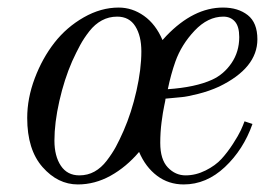

<svg xmlns="http://www.w3.org/2000/svg" viewBox="-20 -476 724 508"><path d="M52 -164Q52 -216 72 -269Q92 -322 124 -363Q156 -404 201.5 -430Q247 -456 294 -456Q330 -456 361 -434Q392 -412 410 -370L420 -381Q492 -456 570 -456Q610 -456 635.5 -436Q661 -416 661 -372Q661 -296 560 -247Q534 -235 504 -227.5Q474 -220 460.5 -219Q447 -218 418 -215Q418 -212 414.5 -196Q411 -180 407.5 -153Q404 -126 404 -98Q404 -54 424 -33Q444 -12 471 -12Q498 -12 524 -25Q550 -38 566 -55.5Q582 -73 596.5 -95.5Q611 -118 617 -131Q623 -144 627 -155L648 -148Q624 -80 575 -34Q526 12 466 12Q426 12 395.5 -11Q365 -34 348 -74Q314 -34 272.5 -11Q231 12 186 12Q133 12 92.5 -34Q52 -80 52 -164ZM124 -104Q124 -63 141 -37.5Q158 -12 190 -12Q212 -12 230 -22Q248 -32 262.5 -51Q277 -70 286.5 -87.5Q296 -105 307 -130Q328 -178 341 -235.5Q354 -293 354 -340Q354 -381 338 -406.5Q322 -432 290 -432Q268 -432 249.5 -422Q231 -412 216.5 -393.5Q202 -375 192 -356.5Q182 -338 171 -314Q150 -266 137 -208.5Q124 -151 124 -104ZM424 -240Q497 -245 541 -265Q572 -279 592.5 -309Q613 -339 613 -378Q613 -406 601.5 -419Q590 -432 571 -432Q530 -432 495 -395Q460 -358 444 -313Q432 -279 424 -240Z"/></svg>

Font: Old Standard TT
Style: Italic
Weight: 400
Italic angle: -15.2°
Designer: Alexey Kryukov <alexios@thessalonica.org.ru>
Version: Version 2.2